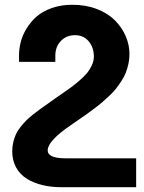

<svg xmlns="http://www.w3.org/2000/svg" viewBox="-20 -573 598 798"><path d="M545.9 205.1H235.8Q193.4 205.1 157.2 196.5Q121.1 188 92.3 170.4Q63.5 152.8 47.1 123.3Q30.8 93.8 30.8 55.2Q30.8 35.6 35.4 17.1Q40 -1.5 46.6 -15.9Q53.2 -30.3 65.7 -45.7Q78.1 -61 88.6 -71.8Q99.1 -82.5 116.9 -96.7Q134.8 -110.8 146.7 -119.4Q158.7 -127.9 179.2 -142.3Q199.7 -156.7 210.9 -165Q217.8 -169.9 239.5 -184.8Q261.2 -199.7 274.9 -209.7Q288.6 -219.7 308.6 -236.8Q328.6 -253.9 340.6 -268.1Q352.5 -282.2 361.3 -300.8Q370.1 -319.3 370.1 -336.9Q370.1 -376 348.6 -401.4Q327.1 -426.8 292 -426.8Q255.9 -426.8 232.9 -402.6Q210 -378.4 210 -342.8V-315.9H59.1V-342.8Q59.1 -370.1 66.2 -398.2Q73.2 -426.3 90.3 -454.3Q107.4 -482.4 132.1 -504.2Q156.7 -525.9 195.3 -539.6Q233.9 -553.2 280.8 -553.2Q336.9 -553.2 382.8 -535.4Q428.7 -517.6 457.8 -488.3Q486.8 -459 502.4 -422.9Q518.1 -386.7 518.1 -348.1Q518.1 -327.6 513.7 -307.4Q509.3 -287.1 502.7 -270.3Q496.1 -253.4 484.1 -235.4Q472.2 -217.3 461.4 -203.6Q450.7 -189.9 433.3 -173.8Q416 -157.7 403.6 -147Q391.1 -136.2 370.8 -121.1Q350.6 -106 338.6 -97.4Q326.7 -88.9 305.7 -74.5Q284.7 -60.1 274.9 -53.2Q178.2 12.7 178.2 51.8Q178.2 85 252.9 85H545.9Z"/></svg>

Font: Telcell.Market
Style: Bold
Weight: 700
Designer: Rasmus Andersson, Sedrak Mkrtchyan
Version: Version 3.019;git-0a5106e0b